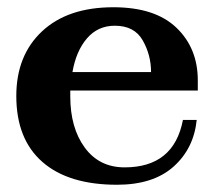

<svg xmlns="http://www.w3.org/2000/svg" viewBox="-20 -500 596 530"><path d="M174 -250V-234Q174 -147 214 -92.5Q254 -38 324 -38Q460 -38 485 -169H523Q515 -90 459 -40Q403 10 303 10Q169 10 97 -53Q25 -116 25 -235Q25 -347 96 -413.5Q167 -480 293 -480Q408 -480 467 -423.5Q526 -367 526 -278V-250ZM180 -301H397Q397 -348 374 -388.5Q351 -429 297 -429Q250 -429 220 -394Q190 -359 180 -301Z"/></svg>

Font: Taviraj SemiBold
Style: Regular
Weight: 600
Designer: Katatrad Team
Foundry: CadsonDemak
Version: Version 1.001